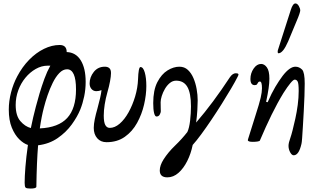

<svg xmlns="http://www.w3.org/2000/svg" viewBox="-20 -812 1841 1114"><path d="M157 282Q134 282 128.5 276.5Q123 271 123 249Q123 213 127.5 156Q132 99 142 29Q117 21 91.5 -4Q66 -29 48.5 -71.5Q31 -114 31 -176Q31 -225 44 -275.5Q57 -326 80 -369Q109 -424 149 -465Q189 -506 235 -528.5Q281 -551 326 -551Q367 -551 367 -510Q420 -508 448.5 -462Q477 -416 477 -337Q477 -294 468.5 -253Q460 -212 446 -177Q429 -135 396.5 -90Q364 -45 315 -11Q266 23 201 31Q197 80 194.5 139.5Q192 199 191 271Q191 282 157 282ZM71 -203Q71 -141 98 -109.5Q125 -78 159 -69Q165 -100 172.5 -131Q180 -162 188 -193Q197 -228 209.5 -270Q222 -312 237.5 -354.5Q253 -397 272 -431Q265 -431 257 -431Q221 -431 187.5 -412Q154 -393 127.5 -361Q101 -329 86 -288Q71 -247 71 -203ZM235 -189Q228 -163 222 -132.5Q216 -102 211 -67Q319 -72 370 -127.5Q421 -183 421 -293Q421 -410 369 -410Q345 -410 324 -388Q303 -366 286 -331.5Q269 -297 256 -259Q243 -221 235 -189Z M598 13Q564 13 544 -10Q524 -33 524 -70Q524 -92 530 -121Q536 -150 545 -181Q555 -218 561 -244Q567 -270 569 -289Q553 -283 539 -283Q522 -283 511 -295.5Q500 -308 500 -328Q500 -364 524 -394.5Q548 -425 588 -425Q605 -425 614.5 -416.5Q624 -408 624 -388Q624 -370 618.5 -340.5Q613 -311 603 -276Q593 -241 587.5 -206Q582 -171 582 -141Q582 -103 591 -86.5Q600 -70 617 -70Q646 -70 674.5 -94.5Q703 -119 726 -160.5Q749 -202 764 -252Q779 -302 781 -353Q782 -386 785.5 -404.5Q789 -423 795 -423Q811 -423 820 -391.5Q829 -360 829 -313Q829 -262 816 -205.5Q803 -149 775.5 -99Q748 -49 704 -18Q660 13 598 13Z M951 217Q907 217 907 177Q907 148 929 113Q955 72 995.5 33Q1036 -6 1067 -46Q1078 -69 1083 -112Q1088 -155 1088 -195Q1088 -272 1067 -308Q1046 -344 1002 -344Q982 -344 965.5 -330.5Q949 -317 937 -296.5Q925 -276 918.5 -255Q912 -234 912 -219Q912 -194 912.5 -185.5Q913 -177 913 -166Q913 -159 907 -147.5Q901 -136 888 -136Q879 -136 874 -156.5Q869 -177 869 -214Q869 -289 893 -335.5Q917 -382 952 -403.5Q987 -425 1021 -425Q1050 -425 1070 -406.5Q1090 -388 1102.5 -358.5Q1115 -329 1121 -295Q1127 -261 1127 -229Q1127 -207 1125 -173Q1123 -139 1118 -101Q1168 -159 1216 -223.5Q1264 -288 1314 -364Q1330 -387 1348 -387Q1359 -387 1362.5 -383Q1366 -379 1359 -367Q1345 -339 1320.5 -297.5Q1296 -256 1266.5 -209Q1237 -162 1206 -116Q1175 -70 1147 -32Q1119 6 1098 29Q1088 79 1066.5 122Q1045 165 1015.5 191Q986 217 951 217Z M1684 89Q1673 89 1663.5 71.5Q1654 54 1654 34Q1654 17 1665 -13Q1670 -27 1677.5 -56Q1685 -85 1693.5 -123.5Q1702 -162 1707.5 -203.5Q1713 -245 1713 -284Q1713 -328 1707 -339Q1701 -350 1690 -350Q1682 -350 1665 -329.5Q1648 -309 1625 -273Q1589 -214 1555.5 -145.5Q1522 -77 1488 3Q1487 7 1474.5 9Q1462 11 1447 11Q1418 11 1418 1Q1418 -2 1419 -4L1462 -141Q1485 -212 1492.5 -245Q1500 -278 1500 -300Q1500 -339 1488 -339Q1481 -339 1478 -334Q1475 -329 1471.5 -323.5Q1468 -318 1458 -318Q1433 -318 1433 -354Q1433 -387 1451.5 -414Q1470 -441 1495 -441Q1514 -441 1528.5 -421Q1543 -401 1543 -356Q1543 -331 1538.5 -299.5Q1534 -268 1524 -221L1533 -219Q1556 -272 1577.5 -308Q1599 -344 1620 -372Q1661 -425 1694 -425Q1716 -425 1733 -408Q1748 -392 1748 -327Q1748 -298 1746.5 -255.5Q1745 -213 1742.5 -167.5Q1740 -122 1737.5 -80.5Q1735 -39 1733 -11Q1731 17 1729 23Q1714 89 1684 89ZM1596 -503Q1591 -503 1591 -511Q1591 -517 1592 -520L1667 -754Q1679 -792 1694 -792Q1705 -792 1713.5 -777.5Q1722 -763 1722 -751Q1722 -746 1717 -730.5Q1712 -715 1699 -685L1652 -572Q1622 -503 1596 -503Z"/></svg>

Font: Junicode Two Beta Condensed
Style: Italic
Weight: 400
Width: 3
Italic angle: -9°
Version: Version 1.053; ttfautohint (v1.8.4)